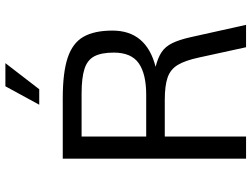

<svg xmlns="http://www.w3.org/2000/svg" viewBox="-134 -830 964 737"><g transform="rotate(-90 348.5 -462.0)"><path d="M107.4 0V-703.6H339.4Q438 -703.6 494.6 -684.8Q551.3 -666 575.2 -624.3Q599.1 -582.5 599.1 -512.7Q599.1 -382.8 460 -347.2Q495.1 -338.4 516.4 -324.2Q537.6 -310.1 550.8 -283.4Q564 -256.8 574.2 -210.9L621.1 0H535.2L495.6 -181.2Q484.4 -233.4 467.5 -261.7Q450.7 -290 419.4 -301Q388.2 -312 333 -312H192.4V0ZM192.4 -383.3H352.5Q432.6 -383.3 473.6 -411.9Q514.6 -440.4 514.6 -507.8Q514.6 -554.7 500.7 -581.8Q486.8 -608.9 452.4 -620.1Q418 -631.3 356.9 -631.3H192.4ZM385.3 -923.8H474.1L374 -793.9H314.5Z"/></g></svg>

Font: Metrophobic
Style: Regular
Weight: 400
Designer: Vernon Adams
Foundry: Vernon Adams
Version: Version 3.200; ttfautohint (v1.8.4.7-5d5b);gftools[0.9.23]